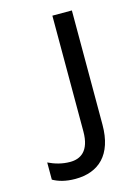

<svg xmlns="http://www.w3.org/2000/svg" viewBox="-112 -776 611 849"><g transform="rotate(-15 194.0 -352.0)"><path d="M126 9.8C232.9 9.8 303.2 -53.2 303.2 -190.9V-713.9H213.9V-184.1C213.9 -93.8 170.4 -68.8 123 -68.8C85.9 -68.8 53.2 -78.6 23.9 -92.8V-14.2C47.9 -0.5 80.6 9.8 126 9.8Z"/></g></svg>

Font: Avrile Sans
Style: Regular
Weight: 400
Designer: Monotype Design Team, Google (font), Stefan Peev (BGR Cyrillic), Cristiano Sobral (main changes)
Foundry: The Avrile Sans Project Authors
Version: Version 3.110